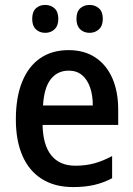

<svg xmlns="http://www.w3.org/2000/svg" viewBox="-20 -756 546 786"><path d="M260.3 -550.8Q325.7 -550.8 371.1 -520.3Q416.5 -489.7 440.2 -435.1Q463.9 -380.4 463.9 -307.1V-244.6H154.3Q155.8 -162.6 189.9 -120.1Q224.1 -77.6 288.6 -77.6Q330.1 -77.6 365.5 -87.2Q400.9 -96.7 439 -117.2V-26.4Q403.8 -7.8 366 1Q328.1 9.8 279.3 9.8Q204.1 9.8 151.6 -23.2Q99.1 -56.2 72 -118.2Q44.9 -180.2 44.9 -267.1Q44.9 -357.9 70.8 -421.4Q96.7 -484.9 144.8 -517.8Q192.9 -550.8 260.3 -550.8ZM261.2 -466.8Q215.3 -466.8 187.7 -431.6Q160.2 -396.5 156.2 -324.2H359.9Q359.9 -365.7 348.9 -397.7Q337.9 -429.7 316.2 -448.2Q294.4 -466.8 261.2 -466.8ZM111.8 -678.7Q111.8 -708 127 -721.9Q142.1 -735.8 165 -735.8Q188 -735.8 203.4 -721.7Q218.8 -707.5 218.8 -678.7Q218.8 -650.9 203.4 -636.2Q188 -621.6 165 -621.6Q142.1 -621.6 127 -636Q111.8 -650.4 111.8 -678.7ZM293 -678.7Q293 -708 308.3 -721.9Q323.7 -735.8 346.7 -735.8Q369.6 -735.8 385.3 -721.7Q400.9 -707.5 400.9 -678.7Q400.9 -650.9 385.3 -636.2Q369.6 -621.6 346.7 -621.6Q323.2 -621.6 308.1 -636.2Q293 -650.9 293 -678.7Z"/></svg>

Font: Open Sans SemiCondensed SemiBold
Style: Regular
Weight: 600
Width: 4
Designer: Monotype Design Team
Foundry: Monotype Imaging Inc.
Version: Version 3.000